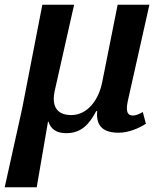

<svg xmlns="http://www.w3.org/2000/svg" viewBox="-63 -556 692 816"><path d="M-43 240H93L141 -39H143C153 -6 179 10 218 10C282 10 316 -27 346 -84H350C344 -16 380 8 441 8C482 8 524 -9 557 -30L544 -80C529 -71 514 -65 502 -65C481 -65 470 -78 480 -126L572 -536H437L372 -210C357 -130 308 -67 240 -67C174 -67 156 -110 170 -172L252 -536H117L31 -94Z"/></svg>

Font: Noto Serif SemiBold
Style: Italic
Weight: 600
Italic angle: -12°
Designer: Monotype Design Team
Foundry: Monotype Imaging Inc.
Version: Version 2.014